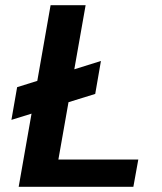

<svg xmlns="http://www.w3.org/2000/svg" viewBox="-20 -720 626 740"><path d="M24 -258 46 -384 369 -485 347 -358ZM52 0 175 -700H310L205 -105H513L494 0Z"/></svg>

Font: DM Sans 18pt
Style: Bold Italic
Weight: 700
Italic angle: -10°
Designer: Colophon Foundry, Jonny Pinhorn
Foundry: Colophon Foundry
Version: Version 4.004;gftools[0.9.30]